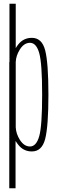

<svg xmlns="http://www.w3.org/2000/svg" viewBox="-20 -805 310 1025"><path d="M29.5 200V-473.5H30.5V-785H64V-548Q70 -558.5 78 -568.5Q106 -603 150 -603Q204 -603 221.2 -536.2Q238.5 -469.5 238.5 -299.5Q238.5 -130.5 221.2 -63.5Q204 3.5 150 3.5Q106 3.5 78 -31.5Q69.5 -42 63.5 -52.5L63 -43V200ZM64 -474.5V-125.5Q65.5 -91.5 86 -58.5Q108.5 -23 140 -23Q174 -23 189.5 -78.2Q205 -133.5 205 -299.5Q205 -466 189.5 -521.2Q174 -576.5 140 -576.5Q108.5 -576.5 86 -541Q65.5 -508 64 -474.5Z"/></svg>

Font: Anybody Condensed ExtraLight
Style: Regular
Weight: 200
Width: 3
Designer: Tyler Finck
Foundry: Etcetera Type Company
Version: Version 1.010; ttfautohint (v1.8.3) -l 8 -r 50 -G 200 -x 14 